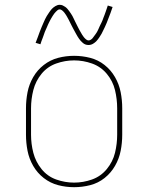

<svg xmlns="http://www.w3.org/2000/svg" viewBox="-20 -770 616 798"><path d="M288 8Q322 8 355 -0.5Q388 -9 414.5 -30Q441 -51 458 -80.5Q475 -110 481.5 -143Q488 -176 488 -210V-320Q488 -354 481.5 -387Q475 -420 458 -449.5Q441 -479 414.5 -500Q388 -521 355 -529.5Q322 -538 288 -538Q254 -538 221.5 -529.5Q189 -521 162 -500Q135 -479 118 -449.5Q101 -420 94.5 -387Q88 -354 88 -320V-210Q88 -176 94.5 -143Q101 -110 118 -80.5Q135 -51 162 -30Q189 -9 221.5 -0.5Q254 8 288 8ZM288 -11Q250 -11 213.5 -24Q177 -37 152.5 -67.5Q128 -98 118.5 -135Q109 -172 109 -210V-320Q109 -358 118.5 -395.5Q128 -433 152.5 -463Q177 -493 213.5 -506Q250 -519 288 -519Q326 -519 362.5 -506Q399 -493 424 -463Q449 -433 458 -395.5Q467 -358 467 -320V-210Q467 -172 458 -135Q449 -98 424 -67.5Q399 -37 362.5 -24Q326 -11 288 -11ZM348 -583Q358 -583 366.5 -588Q375 -593 381 -599.5Q387 -606 393 -615Q399 -624 402 -629.5Q405 -635 408.5 -642.5Q412 -650 416 -658Q420 -666 423.5 -675Q427 -684 431 -694.5Q435 -705 439.5 -716.5Q444 -728 448 -741L428 -747Q426 -740 423.5 -733.5Q421 -727 419 -720.5Q417 -714 414.5 -708Q412 -702 410 -696.5Q408 -691 406 -685.5Q404 -680 401.5 -675.5Q399 -671 397 -666.5Q395 -662 393 -658Q391 -654 389.5 -650Q388 -646 386 -642.5Q384 -639 382.5 -636Q381 -633 377.5 -628.5Q374 -624 370.5 -619Q367 -614 364.5 -611Q362 -608 357.5 -605Q353 -602 348 -602Q343 -602 338 -606Q333 -610 328.5 -615.5Q324 -621 321.5 -625.5Q319 -630 316 -635Q313 -640 310 -645.5Q307 -651 304 -657Q301 -663 298 -669Q295 -675 292 -681Q289 -687 286.5 -692.5Q284 -698 281 -703.5Q278 -709 274.5 -714Q271 -719 267.5 -724Q264 -729 260 -733.5Q256 -738 251 -741.5Q246 -745 240.5 -747.5Q235 -750 228 -750Q219 -750 210 -744.5Q201 -739 195.5 -733Q190 -727 184 -718Q178 -709 174.5 -703.5Q171 -698 167.5 -690.5Q164 -683 160.5 -675Q157 -667 153 -657.5Q149 -648 145 -637.5Q141 -627 137 -615.5Q133 -604 128 -592L148 -586Q150 -593 152.5 -599.5Q155 -606 157.5 -612.5Q160 -619 162 -625Q164 -631 166 -636.5Q168 -642 170.5 -647Q173 -652 175 -657Q177 -662 179 -666.5Q181 -671 183 -675Q185 -679 187 -683Q189 -687 191 -690.5Q193 -694 194.5 -696.5Q196 -699 199 -704Q202 -709 205.5 -713.5Q209 -718 212 -721Q215 -724 219 -727.5Q223 -731 228 -731Q233 -731 238 -727Q243 -723 247.5 -717.5Q252 -712 254.5 -707.5Q257 -703 260 -698Q263 -693 266 -687Q269 -681 272 -675Q275 -669 278 -663Q281 -657 284 -651.5Q287 -646 290 -640.5Q293 -635 296 -629.5Q299 -624 302 -619Q305 -614 308.5 -609Q312 -604 316 -599.5Q320 -595 325 -591Q330 -587 335.5 -585Q341 -583 348 -583Z"/></svg>

Font: Iosevka Sparkle Thin
Style: Regular
Weight: 100
Designer: Belleve Invis
Foundry: Belleve Invis
Version: Version 4.5.0; ttfautohint (v1.8.3)